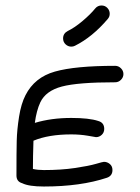

<svg xmlns="http://www.w3.org/2000/svg" viewBox="-20 -680 510 700"><path d="M240 -510Q228 -510 219 -518.5Q210 -527 210 -540Q210 -558 227 -567Q252 -579 281 -603.5Q310 -628 327 -649Q336 -660 350 -660Q363 -660 371.5 -651Q380 -642 380 -630Q380 -619 373 -611Q317 -545 253 -513Q247 -510 240 -510ZM359 -90Q371 -90 380.5 -82Q390 -74 390 -60Q390 -39 370 -32Q274 0 140 0Q85 0 61 -12Q40 -18 40 -40Q40 -127 41 -167Q42 -207 49.5 -254.5Q57 -302 73 -333Q106 -398 180 -419Q254 -440 400 -440Q412 -440 421 -431Q430 -422 430 -410Q430 -398 421 -389Q412 -380 400 -380Q264 -380 205.5 -364.5Q147 -349 127 -307Q113 -277 107 -232Q167 -250 240 -250Q305 -250 338 -239Q360 -233 360 -210Q360 -197 351 -188.5Q342 -180 330 -180L301 -185Q272 -190 240 -190Q157 -190 102 -167Q100 -107 100 -64Q118 -60 140 -60Q203 -60 253.5 -67.5Q304 -75 329.5 -82.5Q355 -90 359 -90Z"/></svg>

Font: Pecita
Style: Book
Weight: 400
Width: 7
Version: Version 4.3